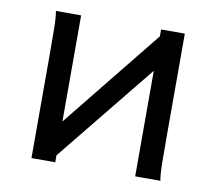

<svg xmlns="http://www.w3.org/2000/svg" viewBox="-62 -569 722 641"><g transform="rotate(10 299.0 -249.0)"><path d="M163.6 -498V-138.2L434.6 -474.6V-498H515.1V-148.9Q515.1 -98.1 515.6 -59.3Q516.1 -20.5 520 0H434.6V-357.9L163.6 -23.4V0H83V-349.1Q83 -399.9 82.5 -438.7Q82 -477.5 78.1 -498Z"/></g></svg>

Font: Andika Cyr
Style: Regular
Weight: 400
Designer: Victor Gaultney, Annie Olsen, Julie Remington, Don Collingsworth, Eric Hays, Becca Hirsbrunner
Foundry: SIL International
Version: Version 5.000